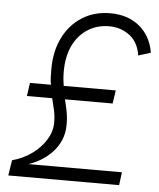

<svg xmlns="http://www.w3.org/2000/svg" viewBox="-51 -750 659 794"><g transform="rotate(5 278.0 -352.5)"><path d="M13 0 23 -64Q68 -76 104 -102Q140 -128 161.5 -162.5Q183 -197 183 -233Q183 -262 177.5 -286.5Q172 -311 166 -334H61L69 -389H156Q153 -403 152.5 -421Q152 -439 152 -454Q152 -528 180 -584.5Q208 -641 258.5 -673Q309 -705 375 -705Q449 -705 497 -665Q545 -625 556 -557L505 -541Q497 -595 460.5 -623Q424 -651 375 -651Q326 -651 287 -626.5Q248 -602 226 -556.5Q204 -511 204 -448Q204 -430 205.5 -415.5Q207 -401 209 -389H425L417 -334H219Q225 -311 230 -285.5Q235 -260 235 -230Q235 -194 222 -164.5Q209 -135 187 -112.5Q165 -90 138.5 -75Q112 -60 86 -52L85 -54H480L473 0Z"/></g></svg>

Font: Hanken Grotesk Light
Style: Italic
Weight: 300
Italic angle: -8°
Designer: Alfredo Marco Pradil
Foundry: Hanken Design Co.
Version: Version 3.013